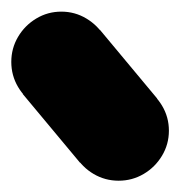

<svg xmlns="http://www.w3.org/2000/svg" viewBox="-57 -368 315 335"><path d="M-37.3 -260Q-37.3 -236.3 -25.5 -216.3Q-13.7 -196.3 6.3 -184.5Q26.3 -172.7 50 -172.7Q73.7 -172.7 93.7 -184.5Q113.7 -196.3 125.7 -216.3Q137.7 -236.3 137.7 -260Q137.7 -283.7 125.7 -303.7Q113.7 -323.7 93.7 -335.7Q73.7 -347.7 50 -347.7Q26.3 -347.7 6.3 -335.7Q-13.7 -323.7 -25.5 -303.7Q-37.3 -283.7 -37.3 -260Z M117.3 -316 -17.3 -204 82.7 -84 217.3 -196Z M62.7 -140Q62.7 -116.3 74.5 -96.3Q86.3 -76.3 106.3 -64.5Q126.3 -52.7 150 -52.7Q173.7 -52.7 193.7 -64.5Q213.7 -76.3 225.7 -96.3Q237.7 -116.3 237.7 -140Q237.7 -163.7 225.7 -183.7Q213.7 -203.7 193.7 -215.7Q173.7 -227.7 150 -227.7Q126.3 -227.7 106.3 -215.7Q86.3 -203.7 74.5 -183.7Q62.7 -163.7 62.7 -140Z"/></svg>

Font: Linefont Thin
Style: Regular
Weight: 100
Monospace: yes
Version: Version 3.002;gftools[0.9.33]